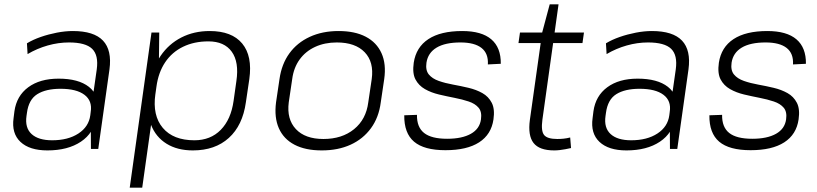

<svg xmlns="http://www.w3.org/2000/svg" viewBox="-20 -691 3792 891"><path d="M401 -173 429 -369Q438 -435 407.5 -464.5Q377 -494 300 -494Q251 -494 201.5 -480Q152 -466 108 -440L105 -490Q133 -507 169 -519.5Q205 -532 244 -539.5Q283 -547 318 -547Q416 -547 458 -502.5Q500 -458 488 -369L436 0H402ZM200 7Q117 7 75 -32.5Q33 -72 43 -143L47 -175Q57 -246 111 -286Q165 -326 252 -326Q344 -326 392.5 -288Q441 -250 431 -180L426 -146Q416 -74 355.5 -33.5Q295 7 200 7ZM222 -40Q296 -40 344 -71.5Q392 -103 399 -156L401 -172Q409 -223 372 -251Q335 -279 261 -279Q193 -279 153 -254Q113 -229 105 -167L103 -153Q95 -98 126.5 -69Q158 -40 222 -40Z M875 7Q803 7 753 -24Q703 -55 681 -111.5Q659 -168 669 -245L677 -301Q688 -377 725.5 -432Q763 -487 821.5 -517Q880 -547 953 -547Q1056 -547 1104 -489Q1152 -431 1137 -324L1121 -216Q1106 -109 1042 -51Q978 7 875 7ZM683 -540H719L717 -367L640 180H582ZM882 -40Q957 -40 1004.5 -88.5Q1052 -137 1064 -223L1077 -315Q1090 -403 1055.5 -451Q1021 -499 947 -499Q881 -499 829.5 -474Q778 -449 746.5 -402Q715 -355 706 -289L701 -254Q687 -155 735.5 -97.5Q784 -40 882 -40Z M1473 7Q1397 7 1346.5 -19.5Q1296 -46 1274 -96Q1252 -146 1261 -216L1277 -324Q1287 -394 1323 -443.5Q1359 -493 1417.5 -520Q1476 -547 1551 -547Q1627 -547 1677.5 -520.5Q1728 -494 1750.5 -444Q1773 -394 1763 -324L1747 -216Q1738 -146 1701.5 -96Q1665 -46 1607 -19.5Q1549 7 1473 7ZM1481 -46Q1567 -46 1623 -91.5Q1679 -137 1689 -216L1705 -324Q1716 -403 1672.5 -448.5Q1629 -494 1543 -494Q1487 -494 1442.5 -473.5Q1398 -453 1370.5 -415Q1343 -377 1336 -324L1320 -216Q1310 -138 1353 -92Q1396 -46 1481 -46Z M2047 6Q1948 6 1901.5 -33.5Q1855 -73 1856 -156L1915 -158Q1914 -101 1948 -74Q1982 -47 2055 -47Q2124 -47 2165 -70Q2206 -93 2212 -137Q2217 -172 2201 -191Q2185 -210 2155 -220Q2125 -230 2089 -237Q2053 -244 2017 -252.5Q1981 -261 1952 -277.5Q1923 -294 1908 -322.5Q1893 -351 1900 -400Q1911 -472 1968 -509.5Q2025 -547 2125 -547Q2215 -547 2260 -508.5Q2305 -470 2304 -395L2244 -392Q2247 -443 2214.5 -468.5Q2182 -494 2117 -494Q2046 -494 2006 -470Q1966 -446 1959 -400Q1954 -365 1970 -345.5Q1986 -326 2016 -315.5Q2046 -305 2082 -298.5Q2118 -292 2154 -283.5Q2190 -275 2218.5 -259Q2247 -243 2262 -214Q2277 -185 2270 -137Q2260 -67 2203.5 -30.5Q2147 6 2047 6Z M2552 7Q2483 7 2456 -27.5Q2429 -62 2439 -135L2496 -540L2531 -671H2572L2497 -135Q2490 -83 2505 -64.5Q2520 -46 2566 -46Q2581 -46 2595.5 -47.5Q2610 -49 2626 -53L2630 -4Q2617 -1 2603.5 1.5Q2590 4 2577 5.5Q2564 7 2552 7ZM2393 -540H2690L2683 -491H2386Z M3088 -173 3116 -369Q3125 -435 3094.5 -464.5Q3064 -494 2987 -494Q2938 -494 2888.5 -480Q2839 -466 2795 -440L2792 -490Q2820 -507 2856 -519.5Q2892 -532 2931 -539.5Q2970 -547 3005 -547Q3103 -547 3145 -502.5Q3187 -458 3175 -369L3123 0H3089ZM2887 7Q2804 7 2762 -32.5Q2720 -72 2730 -143L2734 -175Q2744 -246 2798 -286Q2852 -326 2939 -326Q3031 -326 3079.5 -288Q3128 -250 3118 -180L3113 -146Q3103 -74 3042.5 -33.5Q2982 7 2887 7ZM2909 -40Q2983 -40 3031 -71.5Q3079 -103 3086 -156L3088 -172Q3096 -223 3059 -251Q3022 -279 2948 -279Q2880 -279 2840 -254Q2800 -229 2792 -167L2790 -153Q2782 -98 2813.5 -69Q2845 -40 2909 -40Z M3463 6Q3364 6 3317.5 -33.5Q3271 -73 3272 -156L3331 -158Q3330 -101 3364 -74Q3398 -47 3471 -47Q3540 -47 3581 -70Q3622 -93 3628 -137Q3633 -172 3617 -191Q3601 -210 3571 -220Q3541 -230 3505 -237Q3469 -244 3433 -252.5Q3397 -261 3368 -277.5Q3339 -294 3324 -322.5Q3309 -351 3316 -400Q3327 -472 3384 -509.5Q3441 -547 3541 -547Q3631 -547 3676 -508.5Q3721 -470 3720 -395L3660 -392Q3663 -443 3630.5 -468.5Q3598 -494 3533 -494Q3462 -494 3422 -470Q3382 -446 3375 -400Q3370 -365 3386 -345.5Q3402 -326 3432 -315.5Q3462 -305 3498 -298.5Q3534 -292 3570 -283.5Q3606 -275 3634.5 -259Q3663 -243 3678 -214Q3693 -185 3686 -137Q3676 -67 3619.5 -30.5Q3563 6 3463 6Z"/></svg>

Font: Pathway Extreme 8pt Thin 12pt
Style: Italic
Weight: 100
Italic angle: -8°
Version: Version 1.001;gftools[0.9.26]